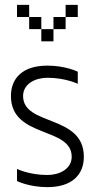

<svg xmlns="http://www.w3.org/2000/svg" viewBox="-20 -770 390 790"><path d="M175 0C275 0 325 -50 325 -125C325 -300 75 -250 75 -375C75 -425 125 -450 175 -450C250 -450 300 -425 300 -425V-475C300 -475 250 -500 175 -500C75 -500 25 -450 25 -375C25 -200 275 -250 275 -125C275 -75 225 -50 175 -50C100 -50 50 -75 50 -75V-25C50 -25 100 0 175 0ZM50 -700H100V-750H50ZM100 -650H150V-700H100ZM150 -600H200V-650H150ZM200 -650H250V-700H200ZM250 -700H300V-750H250Z"/></svg>

Font: LS-VG5000 Light
Style: Regular
Weight: 400
Designer: Justin Bihan, 2021
Foundry: Justin Bihan, 2021
Version: Version 1.000;Glyphs 3.1.2 (3151)